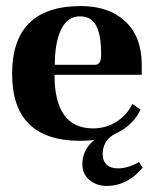

<svg xmlns="http://www.w3.org/2000/svg" viewBox="-20 -455 508 634"><path d="M245 10Q20 10 20 -211Q20 -435 247 -435Q339 -435 393 -385Q447 -335 448 -245V-208H160Q160 -32 286 -31Q331 -31 365.5 -53.5Q400 -76 417 -112L444 -93Q421 -44 368.5 -17Q316 10 245 10ZM161 -241H294Q314 -241 314 -274Q314 -340 297.5 -370.5Q281 -401 244 -401Q203 -401 182 -358Q161 -315 161 -241ZM333 159Q299 159 275.5 139.5Q252 120 252 87Q252 21 327 -14H362Q319 7 319 55Q319 76 332 88.5Q345 101 369 101Q403 101 439 80L451 99Q400 159 333 159Z"/></svg>

Font: UnnaBold
Style: Bold
Weight: 700
Designer: Jorge de Buen Unna
Foundry: Omnibus-Type
Version: Version 2.008;hotconv 1.0.109;makeotfexe 2.5.65596